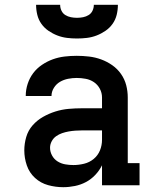

<svg xmlns="http://www.w3.org/2000/svg" viewBox="-20 -770 640 798"><path d="M243 8Q211 8 180 -0.5Q149 -9 125.5 -30.5Q102 -52 91.5 -82.5Q81 -113 81 -145Q81 -173 89 -200.5Q97 -228 115.5 -249Q134 -270 158.5 -284Q183 -298 210 -306.5Q237 -315 265 -317.5Q293 -320 321 -320H404V-365Q404 -384 395 -401Q386 -418 370.5 -428.5Q355 -439 336 -442.5Q317 -446 299 -446Q281 -446 263 -442.5Q245 -439 229.5 -430Q214 -421 204 -405Q194 -389 194 -371Q194 -371 194 -371Q194 -371 194 -371H87Q87 -371 87 -371.5Q87 -372 87 -372Q87 -397 95 -421.5Q103 -446 118 -466Q133 -486 154.5 -500.5Q176 -515 199.5 -523.5Q223 -532 248 -535Q273 -538 299 -538Q324 -538 350 -535Q376 -532 400.5 -523Q425 -514 446.5 -499Q468 -484 483 -462.5Q498 -441 504.5 -416Q511 -391 511 -365V-92H560V0H404V-83Q393 -61 376 -43Q359 -25 337.5 -13.5Q316 -2 291.5 3Q267 8 243 8ZM285 -84Q307 -84 329.5 -89.5Q352 -95 369.5 -109.5Q387 -124 395.5 -145Q404 -166 404 -189V-228H321Q307 -228 293 -227Q279 -226 265 -223.5Q251 -221 238 -216.5Q225 -212 213.5 -204Q202 -196 195 -183Q188 -170 188 -156Q188 -139 196.5 -123.5Q205 -108 219.5 -99Q234 -90 251 -87Q268 -84 285 -84ZM300 -610Q279 -610 258.5 -612.5Q238 -615 218.5 -622.5Q199 -630 181.5 -642Q164 -654 152 -671Q140 -688 135 -708.5Q130 -729 130 -750H230Q230 -737 235.5 -725.5Q241 -714 251.5 -707.5Q262 -701 274.5 -698.5Q287 -696 300 -696Q313 -696 325.5 -698.5Q338 -701 348.5 -707.5Q359 -714 364.5 -725.5Q370 -737 370 -750H470Q470 -729 465 -708.5Q460 -688 448 -671Q436 -654 418.5 -642Q401 -630 381.5 -622.5Q362 -615 341.5 -612.5Q321 -610 300 -610Z"/></svg>

Font: Iosevka Curly Slab SmBdEx
Style: Regular
Weight: 600
Width: 7
Monospace: yes
Designer: Belleve Invis
Foundry: Belleve Invis
Version: Version 11.1.0; ttfautohint (v1.8.3)